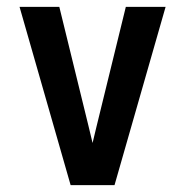

<svg xmlns="http://www.w3.org/2000/svg" viewBox="-20 -540 540 560"><path d="M186 0 37 -520H153L238 -173Q241 -161 244 -148Q247 -135 250 -123Q253 -135 256 -148Q259 -161 262 -173L347 -520H463L314 0Z"/></svg>

Font: Iosevka
Style: Bold
Weight: 700
Monospace: yes
Designer: Belleve Invis
Foundry: Belleve Invis
Version: Version 32.5.0; ttfautohint (v1.8.4)